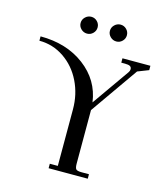

<svg xmlns="http://www.w3.org/2000/svg" viewBox="-127 -979 932 1076"><g transform="rotate(15 339.0 -441.0)"><path d="M22 -676.8V-702.1Q173.8 -702.1 277.8 -623.8Q381.8 -545.4 398.9 -419.9L550.8 -636.2Q557.1 -645.5 557.1 -653.8Q557.1 -666.5 548.1 -671.6Q539.1 -676.8 519 -676.8H497.1V-702.1H659.2V-676.8L595.2 -651.9L401.9 -376V-65.9Q401.9 -41 408.9 -33.4Q416 -25.9 440.9 -25.9H483.9V0H256.8V-25.9H303.2V-354Q303.2 -440.9 267.1 -514.6Q231 -588.4 166 -632.6Q101.1 -676.8 22 -676.8ZM234.1 -798.6Q219.2 -813 219.2 -833Q219.2 -853 234.1 -867.4Q249 -881.8 269 -881.8Q289.1 -881.8 303.5 -867.4Q317.9 -853 317.9 -833Q317.9 -813 303.5 -798.6Q289.1 -784.2 269 -784.2Q249 -784.2 234.1 -798.6ZM404.1 -798.6Q389.2 -813 389.2 -833Q389.2 -853 404.1 -867.4Q418.9 -881.8 439 -881.8Q459 -881.8 473.4 -867.4Q487.8 -853 487.8 -833Q487.8 -813 473.4 -798.6Q459 -784.2 439 -784.2Q418.9 -784.2 404.1 -798.6Z"/></g></svg>

Font: Dihjauti S
Style: Bold
Weight: 700
Designer: T. Christopher White
Version: Version 3.0.0